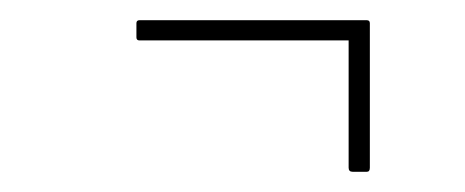

<svg xmlns="http://www.w3.org/2000/svg" viewBox="-20 -331 460 190"><path d="M329 -161Q325 -161 325 -165V-291H118Q115 -291 115 -294V-308Q115 -311 118 -311H343Q346 -311 346 -308V-165Q346 -161 343 -161Z"/></svg>

Font: Sofia Sans Extra Condensed Thin
Style: Italic
Weight: 250
Italic angle: -9°
Version: Version 4.100